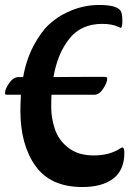

<svg xmlns="http://www.w3.org/2000/svg" viewBox="-36 -738 534 772"><path d="M464 -124Q464 -54 419.5 -20Q375 14 295 14Q167 14 106.5 -71Q46 -156 46 -293Q46 -315 48 -357H-8Q-16 -357 -16 -363Q-16 -380 1 -404Q18 -428 38 -428H57Q70 -500 99.5 -555Q129 -610 161.5 -640Q194 -670 233 -688Q295 -718 363 -718Q431 -718 448 -696Q456 -685 456 -655.5Q456 -626 449 -626Q448 -626 440 -630Q414 -642 375 -642Q290 -642 242.5 -582Q195 -522 179 -428Q255 -429 385 -429Q395 -429 395 -422Q395 -406 379 -381.5Q363 -357 343 -357H171Q170 -345 170 -304.5Q170 -264 184.5 -219.5Q199 -175 238.5 -144Q278 -113 341 -113Q404 -113 447 -141Q452 -145 456 -145Q464 -145 464 -124Z"/></svg>

Font: Aladin
Style: Regular
Weight: 400
Designer: Angel Koziupa and Alejandro Paul
Foundry: Angel Koziupa and Alejandro Paul
Version: Version 1.000